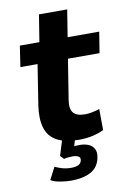

<svg xmlns="http://www.w3.org/2000/svg" viewBox="-93 -696 641 958"><g transform="rotate(-10 227.5 -217.5)"><path d="M262 11Q193 11 151.5 -11.5Q110 -34 96 -79.5Q82 -125 92 -193L124 -397H37L53 -503H152L174 -640H317L295 -503H455L438 -397H278L246 -196Q238 -150 255 -129.5Q272 -109 313 -109Q331 -109 351.5 -113Q372 -117 388 -123L389 -16Q360 -2 328 4.5Q296 11 262 11ZM190 205Q164 205 133.5 200Q103 195 86 184L118 122Q132 129 153 135.5Q174 142 200 142Q222 142 236 135.5Q250 129 253 113Q256 99 245 93Q234 87 217 87Q209 87 195.5 88Q182 89 172 92L155 74L184 -20H250L226 62L199 45Q209 41 226.5 39Q244 37 262 37Q285 37 304 44.5Q323 52 333 69.5Q343 87 337 116Q327 164 287.5 184.5Q248 205 190 205Z"/></g></svg>

Font: Nunito Sans 7pt SemiCondensed ExtraBold
Style: Italic
Weight: 800
Width: 4
Italic angle: -9°
Designer: Vernon Adams
Foundry: Vernon Adams
Version: Version 3.101;gftools[0.9.27]